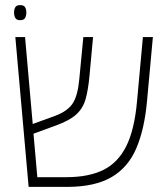

<svg xmlns="http://www.w3.org/2000/svg" viewBox="-20 -731 651 751"><path d="M92 0 40 -586H78L108 -246L196 -278Q244 -296 264 -326Q284 -356 290 -420L306 -586H344L330 -434Q325 -380 315 -344Q305 -308 279 -284Q253 -260 201 -241L111 -208L126 -38H240Q326 -38 383.5 -66Q441 -94 473.5 -158.5Q506 -223 516 -335L539 -586H578L555 -335Q545 -225 513 -150.5Q481 -76 416 -38Q351 0 242 0ZM59 -652Q45 -652 40 -660.5Q35 -669 35 -682Q35 -695 40 -703Q45 -711 59 -711Q73 -711 78 -703Q83 -695 83 -682Q83 -669 78 -660.5Q73 -652 59 -652Z"/></svg>

Font: Noto Sans Hebrew SemiCondensed ExtraLight
Style: Regular
Weight: 200
Width: 4
Designer: Monotype Design Team
Foundry: Monotype Imaging Inc.
Version: Version 2.004; ttfautohint (v1.8.4.7-5d5b)